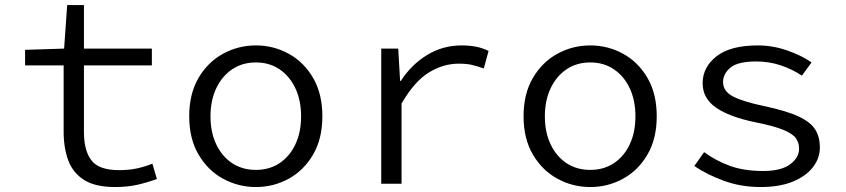

<svg xmlns="http://www.w3.org/2000/svg" viewBox="-20 -733 3375 766"><path d="M439 13.2Q360.8 13.2 316.2 -14.6Q271.5 -42.5 252.7 -92.3Q233.9 -142.1 233.9 -208V-472.2H80.1V-534.2L235.8 -539.1L248 -712.9H314.9V-539.1H585.9V-472.2H314.9V-206.1Q314.9 -132.3 344.7 -93.3Q374.5 -54.2 455.1 -54.2Q494.1 -54.2 526.1 -61Q558.1 -67.9 587.9 -80.1L606 -19Q569.3 -5.4 529.3 3.9Q489.3 13.2 439 13.2Z M1001 13.2Q930.7 13.2 869.9 -20Q809.1 -53.2 772 -116.5Q734.9 -179.7 734.9 -269Q734.9 -358.9 772 -422.1Q809.1 -485.4 869.9 -518.6Q930.7 -551.8 1001 -551.8Q1071.3 -551.8 1131.8 -518.6Q1192.4 -485.4 1229.2 -422.1Q1266.1 -358.9 1266.1 -269Q1266.1 -179.7 1229.2 -116.5Q1192.4 -53.2 1131.8 -20Q1071.3 13.2 1001 13.2ZM1001 -55.2Q1054.7 -55.2 1095.2 -82Q1135.7 -108.9 1158.4 -157Q1181.2 -205.1 1181.2 -269Q1181.2 -332.5 1158.4 -380.9Q1135.7 -429.2 1095.2 -456.5Q1054.7 -483.9 1001 -483.9Q946.8 -483.9 906.2 -456.5Q865.7 -429.2 842.8 -380.9Q819.8 -332.5 819.8 -269Q819.8 -205.1 842.8 -157Q865.7 -108.9 906.2 -82Q946.8 -55.2 1001 -55.2Z M1501 0V-539.1H1568.8L1576.2 -410.2H1579.1Q1621.1 -475.1 1683.6 -513.4Q1746.1 -551.8 1821.8 -551.8Q1852.1 -551.8 1878.2 -546.9Q1904.3 -542 1929.2 -529.8L1910.2 -460Q1881.3 -469.7 1861.3 -474.4Q1841.3 -479 1810.1 -479Q1747.6 -479 1689.9 -443.1Q1632.3 -407.2 1582 -319.8V0Z M2335 13.2Q2264.6 13.2 2203.9 -20Q2143.1 -53.2 2106 -116.5Q2068.8 -179.7 2068.8 -269Q2068.8 -358.9 2106 -422.1Q2143.1 -485.4 2203.9 -518.6Q2264.6 -551.8 2335 -551.8Q2405.3 -551.8 2465.8 -518.6Q2526.4 -485.4 2563.2 -422.1Q2600.1 -358.9 2600.1 -269Q2600.1 -179.7 2563.2 -116.5Q2526.4 -53.2 2465.8 -20Q2405.3 13.2 2335 13.2ZM2335 -55.2Q2388.7 -55.2 2429.2 -82Q2469.7 -108.9 2492.4 -157Q2515.1 -205.1 2515.1 -269Q2515.1 -332.5 2492.4 -380.9Q2469.7 -429.2 2429.2 -456.5Q2388.7 -483.9 2335 -483.9Q2280.8 -483.9 2240.2 -456.5Q2199.7 -429.2 2176.8 -380.9Q2153.8 -332.5 2153.8 -269Q2153.8 -205.1 2176.8 -157Q2199.7 -108.9 2240.2 -82Q2280.8 -55.2 2335 -55.2Z M3015.1 13.2Q2935.5 13.2 2867.2 -12Q2798.8 -37.1 2750 -70.8L2789.1 -126Q2835 -92.3 2891.4 -71.5Q2947.8 -50.8 3024.9 -50.8Q3096.2 -50.8 3132.1 -77.4Q3168 -104 3168 -140.1Q3168 -162.1 3156.2 -180.2Q3144.5 -198.2 3107.2 -214.1Q3069.8 -230 2994.1 -245.1Q2889.6 -266.6 2836.4 -303.7Q2783.2 -340.8 2783.2 -400.9Q2783.2 -464.8 2838.4 -508.3Q2893.6 -551.8 3003.9 -551.8Q3063 -551.8 3120.6 -531.7Q3178.2 -511.7 3217.8 -483.9L3179.2 -431.2Q3141.6 -456.5 3095.2 -472.2Q3048.8 -487.8 2997.1 -487.8Q2923.3 -487.8 2894 -463.1Q2864.7 -438.5 2864.7 -405.8Q2864.7 -369.1 2903.6 -348.6Q2942.4 -328.1 3026.9 -310.1Q3117.7 -291 3166 -268.3Q3214.4 -245.6 3232.7 -215.8Q3251 -186 3251 -145Q3251 -102.1 3223.4 -66.2Q3195.8 -30.3 3143.1 -8.5Q3090.3 13.2 3015.1 13.2Z"/></svg>

Font: Shanggu Mono N
Style: Regular
Weight: 350
Designer: GuiWonder
Version: Version 1.021